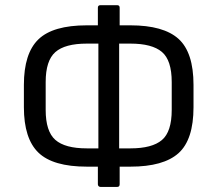

<svg xmlns="http://www.w3.org/2000/svg" viewBox="-20 -716 848 749"><path d="M318.8 -65.9Q186.5 -65.9 129.9 -120.6Q73.2 -175.3 73.2 -297.9V-384.8Q73.2 -507.8 129.9 -562.5Q186.5 -617.2 318.8 -617.2H361.8V-686Q361.8 -695.8 372.1 -695.8H437Q446.8 -695.8 446.8 -686V-617.2H488.8Q617.7 -617.2 676.3 -564.5Q734.9 -511.7 734.9 -384.8V-297.9Q734.9 -170.9 676.3 -118.4Q617.7 -65.9 488.8 -65.9H446.8V2.9Q446.8 13.2 437 13.2H372.1Q367.7 13.2 364.7 10.3Q361.8 7.3 361.8 2.9V-65.9ZM318.8 -137.2H363.8V-545.9H318.8Q233.4 -545.9 195.8 -512.7Q158.2 -479.5 158.2 -396V-287.1Q158.2 -203.6 195.8 -170.4Q233.4 -137.2 318.8 -137.2ZM488.8 -545.9H444.8V-137.2H488.8Q573.2 -137.2 611.6 -169.7Q649.9 -202.1 649.9 -287.1V-396Q649.9 -481 611.6 -513.4Q573.2 -545.9 488.8 -545.9Z"/></svg>

Font: Sofia Sans
Style: Regular
Weight: 400
Designer: Botio Nikoltchev, Ani Petrova
Foundry: lettersoup
Version: Version 4.100